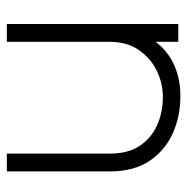

<svg xmlns="http://www.w3.org/2000/svg" viewBox="-13 -533 546 560"><g transform="rotate(90 260.0 -253.0)"><path d="M480 0H428V-300Q428 -354 405 -388Q382 -422 344.5 -438.5Q307 -455 263 -455Q222 -455 185 -436.5Q148 -418 125 -383.5Q102 -349 102 -300V0H50V-500H102V-434Q130 -471 172 -489Q214 -507 263 -506Q319 -506 368.5 -484Q418 -462 449 -416.5Q480 -371 480 -300Z"/></g></svg>

Font: Kulim Park ExtraLight
Style: Regular
Weight: 275
Designer: Noponies / Dale Sattler
Foundry: Noponies
Version: Version 1.000; ttfautohint (v1.8.3)